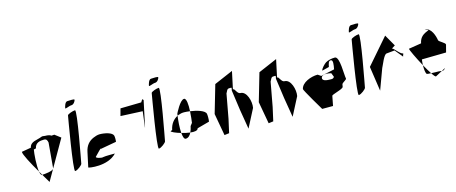

<svg xmlns="http://www.w3.org/2000/svg" viewBox="-43 -1267 4354 1832"><g transform="rotate(-15 2134.5 -351.0)"><path d="M95 -346C91 -323 151 -212 204 -122C194 -183 203 -299 211 -338L233 -343C243 -397 289 -404 329 -404C353 -404 360 -388 364 -366L342 -114C330 -92 251 -84 226 -84C255 -36 276 0 276 0L494 -380L436 -424L408 -422C396 -431 377 -436 347 -436C331 -436 325 -442 311 -436C267 -416 200 -422 188 -362ZM204 -122C208 -99 214 -84 225 -84H226C218 -96 211 -108 204 -122Z M602 -641C600 -629 642 -653 666 -653C690 -653 707 -683 709 -695C711 -707 663 -701 639 -701C615 -701 604 -653 602 -641ZM610 -568C608 -556 516 -37 539 -37C563 -37 611 -77 613 -89C615 -101 711 -598 687 -598C664 -598 612 -579 610 -568Z M668 -38C667 -32 855 0 948 -101C948 -101 847 -101 835 -97C811 -89 754 -108 765 -118C798 -151 834 -193 831 -178L987 -206C990 -220 990 -256 986 -268C976 -300 905 -316 853 -316C833 -316 807 -307 791 -300C744 -280 711 -243 699 -182Z M1092 -432 1309 -422 1289 -264 1291 -269 1345 -523 1334 -534 1317 -507 1111 -503Z M1429 -641C1427 -629 1469 -653 1493 -653C1517 -653 1534 -683 1536 -695C1538 -707 1490 -701 1466 -701C1442 -701 1431 -653 1429 -641ZM1437 -568C1435 -556 1343 -37 1366 -37C1390 -37 1438 -77 1440 -89C1442 -101 1538 -598 1514 -598C1491 -598 1439 -579 1437 -568Z M1517 -169C1515 -161 1559 -141 1611 -126C1606 -179 1613 -251 1619 -294C1577 -273 1545 -233 1534 -176ZM1622 -314C1621 -309 1621 -302 1619 -294L1630 -299C1647 -306 1666 -310 1686 -310C1702 -310 1723 -308 1745 -305C1749 -370 1744 -434 1720 -434C1679 -434 1622 -314 1622 -314ZM1611 -126C1614 -89 1622 -62 1638 -62C1663 -62 1682 -81 1695 -108C1669 -111 1638 -118 1611 -126ZM1695 -108C1735 -103 1769 -107 1773 -129L1894 -162C1898 -182 1898 -222 1895 -238C1890 -273 1810 -296 1745 -305C1742 -260 1738 -216 1734 -193L1714 -167C1710 -145 1703 -125 1695 -108Z M1965 -218 2004 0 2051 -6 2081 -140 2125 -379C2136 -395 2139 -420 2161 -420C2191 -420 2188 -426 2181 -392C2198 -259 2218 -128 2241 0L2334 -180C2346 -242 2316 -348 2255 -348C2221 -348 2212 -411 2194 -399L2231 -573L2045 -493Z M2401 -218 2440 0 2487 -6 2517 -140 2561 -379C2572 -395 2575 -420 2597 -420C2627 -420 2624 -426 2617 -392C2634 -259 2654 -128 2677 0L2770 -180C2782 -242 2752 -348 2691 -348C2657 -348 2648 -411 2630 -399L2667 -573L2481 -493Z M2840 -230C2838 -219 2966 -4 2969 0H3076L3094 -93C3089 -109 3207 -129 3212 -153L3216 -176C3219 -192 3267 -210 3263 -222C3254 -256 3261 -442 3212 -442C3178 -442 3143 -434 3120 -420C3102 -408 3069 -376 3064 -352L3134 -370C3141 -404 3145 -427 3167 -427C3193 -427 3184 -377 3176 -335L3042 -306L3011 -327C2944 -327 2852 -292 2840 -230ZM3042 -286C3051 -332 3141 -306 3141 -306L3156 -267C3144 -245 3123 -252 3101 -252C3081 -252 3037 -258 3042 -286Z M3404 -641C3402 -629 3444 -653 3468 -653C3492 -653 3509 -683 3511 -695C3513 -707 3465 -701 3441 -701C3417 -701 3406 -653 3404 -641ZM3412 -568C3410 -556 3318 -37 3341 -37C3365 -37 3413 -77 3415 -89C3417 -101 3513 -598 3489 -598C3466 -598 3414 -579 3412 -568Z M3512 -269 3548 -25 3623 -228C3636 -250 3672 -352 3700 -352C3708 -352 3773 -360 3780 -360L3844 -282C3843 -288 3857 -312 3851 -312C3823 -312 3774 -390 3759 -383L3795 -406L3730 -520ZM3844 -280C3843 -280 3844 -281 3844 -282C3844 -282 3844 -280 3844 -280Z M3917 -340C3915 -331 3959 -238 4005 -154C4005 -174 4008 -195 4010 -210L4250 -214L4269 -287C4272 -305 4208 -332 4206 -347C4200 -389 4173 -477 4114 -477C4095 -477 4155 -468 4139 -462C4091 -442 4054 -422 4042 -360ZM4005 -154C4004 -114 4008 -73 4020 -64C4023 -62 4040 -61 4061 -60C4045 -85 4024 -118 4005 -154ZM4061 -60C4079 -32 4093 -16 4099 -19L4165 -54C4156 -55 4147 -58 4135 -58C4129 -58 4092 -58 4061 -60ZM4165 -54C4179 -53 4189 -55 4201 -74Z"/></g></svg>

Font: Corrode
Style: Ita
Weight: 400
Designer: Mew Too
Version: Version 0.532